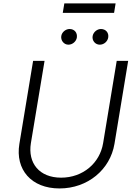

<svg xmlns="http://www.w3.org/2000/svg" viewBox="-20 -1080 784 1113"><path d="M650.2 -1060.4H353L343.8 -1005.3H641.3ZM376.4 -821C401.3 -821 421.9 -840.6 425.4 -861.9C429.7 -890.3 411.6 -911.9 383.2 -911.9C361.5 -911.9 338.8 -894.5 335.2 -871.1C331.3 -844.8 350.9 -821 376.4 -821ZM558.2 -821C583.1 -821 603.3 -839.8 607.2 -861.9C612.2 -889.9 593.4 -911.9 565 -911.9C543.3 -911.9 521.3 -894.5 517 -871.1C512.4 -844.1 532.7 -821 558.2 -821ZM656.6 -727.3 577.8 -250.4C558.9 -134.6 460.9 -50.1 334.2 -50.1C207.7 -50.1 140.3 -134.6 159.1 -250.4L238.3 -727.3H171.9L92.3 -245.7C67.8 -97.3 161.2 12.4 324.9 12.4C489 12.4 618.6 -97.3 643.5 -245.7L723 -727.3Z"/></svg>

Font: TID UI Light
Style: Italic
Weight: 300
Italic angle: -9.39999°
Designer: The TID Project Authors
Foundry: Bakken & Bæck
Version: Version 1.001;hotconv 1.0.109;makeotfexe 2.5.65596